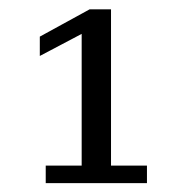

<svg xmlns="http://www.w3.org/2000/svg" viewBox="-20 -708 416 422"><path d="M80.5 -305.5V-344H159.5V-633.5L67.5 -585V-627.5L177 -687.5H224V-344H303V-305.5Z"/></svg>

Font: MM Phetkon
Style: Regular
Weight: 400
Designer: Khon Soe Zaw Thu
Version: Version 1.00 July 15, 2016, initial release